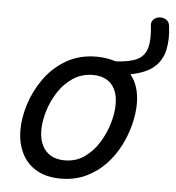

<svg xmlns="http://www.w3.org/2000/svg" viewBox="-52 -761 759 829"><g transform="rotate(5 327.0 -346.5)"><path d="M241 19Q179 19 136 -6Q93 -31 71.5 -75.5Q50 -120 50 -176Q50 -229 69 -288.5Q88 -348 125.5 -400.5Q163 -453 219.5 -486Q276 -519 351 -519Q374 -519 395 -515.5Q416 -512 434 -506Q495 -509 527 -525Q559 -541 569 -577Q579 -613 572 -673Q570 -690 580.5 -700Q591 -710 606 -711.5Q621 -713 634 -705.5Q647 -698 650 -681Q658 -622 648 -575.5Q638 -529 604 -499Q570 -469 502 -456Q522 -432 531.5 -400.5Q541 -369 541 -331Q541 -291 529.5 -243.5Q518 -196 494.5 -149.5Q471 -103 435 -65Q399 -27 350.5 -4Q302 19 241 19ZM251 -61Q300 -61 337 -87Q374 -113 399 -153.5Q424 -194 437 -238.5Q450 -283 450 -321Q450 -360 437 -386Q424 -412 400 -425.5Q376 -439 343 -439Q293 -439 255 -413.5Q217 -388 191.5 -348Q166 -308 153 -264Q140 -220 140 -183Q140 -144 153.5 -116.5Q167 -89 192 -75Q217 -61 251 -61Z"/></g></svg>

Font: Playwrite AU VIC
Style: Regular
Weight: 400
Designer: Veronika Burian, José Scaglione
Foundry: TypeTogether
Version: Version 1.002